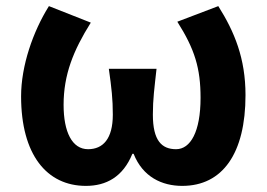

<svg xmlns="http://www.w3.org/2000/svg" viewBox="-20 -594 873 628"><path d="M261 14C327 14 382 -15 413 -91H417C447 -15 510 14 576 14C708 14 783 -92 783 -283C783 -403 747 -490 694 -574L560 -523C617 -433 636 -371 636 -274C636 -163 603 -106 556 -106C509 -106 480 -134 480 -219C480 -270 485 -305 492 -369H336C345 -305 349 -270 349 -219C349 -140 317 -106 268 -106C216 -106 188 -162 188 -251C188 -350 220 -429 277 -520L140 -574C88 -491 49 -379 49 -279C49 -88 133 14 261 14Z"/></svg>

Font: Noto Sans CJK KR Bold
Style: Regular
Weight: 700
Designer: Ryoko NISHIZUKA (kana & ideographs); Paul D. Hunt (Latin, Greek & Cyrillic); Wenlong ZHANG (bopomofo); Sandoll Communica
Foundry: Adobe Systems Incorporated
Version: Version 1.004;PS 1.004;hotconv 1.0.82;makeotf.lib2.5.63406